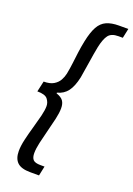

<svg xmlns="http://www.w3.org/2000/svg" viewBox="-162 -769 682 982"><g transform="rotate(20 179.0 -278.0)"><path d="M137 152Q88 152 66.5 131.5Q45 111 45 70Q45 42 53.5 5.5Q62 -31 73 -69Q84 -107 92 -139.5Q100 -172 100 -194Q100 -214 86.5 -231.5Q73 -249 30 -249L43 -307Q77 -307 97 -319Q117 -331 127 -349Q137 -367 141 -386Q147 -417 150.5 -446.5Q154 -476 158 -507Q162 -538 169 -572Q180 -625 196.5 -654.5Q213 -684 240 -696Q267 -708 307 -708H358L347 -656H323Q285 -656 269 -635Q253 -614 243 -567Q235 -526 228.5 -482Q222 -438 214 -392Q203 -341 182.5 -313.5Q162 -286 126 -277V-273Q153 -264 163.5 -249Q174 -234 174 -209Q174 -184 166 -149Q158 -114 148 -76Q138 -38 130.5 -4.5Q123 29 123 53Q123 77 133.5 88.5Q144 100 174 100H196L185 152Z"/></g></svg>

Font: Source Sans 3 ExtraLight Medium
Style: Italic
Weight: 500
Italic angle: -11°
Version: Version 3.052;hotconv 1.1.0;makeotfexe 2.6.0